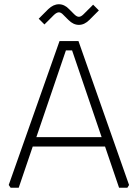

<svg xmlns="http://www.w3.org/2000/svg" viewBox="-20 -883 648 903"><path d="M21 -13 260 -690H349L587 -13L579 0H540L474 -194H134L68 0H30ZM151 -238H458L319 -646H290ZM162 -795 207 -840Q231 -863 257 -863Q283 -863 305 -840L329 -816Q341 -804 351 -804Q361 -804 373 -816L418 -861L445 -834L400 -789Q377 -766 351 -766Q325 -766 302 -789L278 -813Q267 -825 257 -825Q247 -825 234 -813L189 -768Z"/></svg>

Font: Oxanium ExtraLight ExtraLight
Style: Regular
Weight: 250
Version: Version 2.000